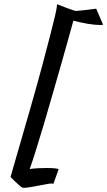

<svg xmlns="http://www.w3.org/2000/svg" viewBox="-20 -770 514 919"><path d="M473.6 -651.4Q470.7 -651.4 467.3 -650.9Q463.9 -650.4 459 -650.4Q447.3 -650.4 431.6 -651.9Q416 -653.3 398.9 -656.2Q381.8 -659.2 364.3 -663.1Q346.7 -667 331.1 -670.9Q324.2 -646.5 309.6 -592.8Q294.9 -539.1 274.9 -469.7Q254.9 -400.4 232.9 -323.2Q210.9 -246.1 189.9 -175.3Q168.9 -104.5 150.9 -47.4Q132.8 9.8 122.1 39.1Q141.6 36.1 162.6 35.2Q183.6 34.2 203.1 34.2Q225.6 34.2 241.2 35.6Q256.8 37.1 260.7 40L235.4 110.4Q233.4 108.4 226.6 108.4Q217.8 108.4 200.7 111.8Q183.6 115.2 164.1 118.7Q144.5 122.1 126 125.5Q107.4 128.9 95.7 128.9Q86.9 128.9 83 126Q78.1 122.1 70.3 115.2Q63.5 109.4 53.7 100.1Q43.9 90.8 30.3 77.1Q83 -104.5 120.6 -235.4Q158.2 -366.2 182.6 -457.5Q207 -548.8 221.2 -604.5Q235.4 -660.2 242.7 -691.4Q250 -722.7 251.5 -733.9Q252.9 -745.1 252.9 -748V-750Q283.2 -738.3 300.8 -731.4Q318.4 -724.6 328.1 -721.7Q338.9 -717.8 342.8 -717.8H344.7Q345.7 -717.8 351.1 -718.3Q356.4 -718.8 367.2 -719.7Q377.9 -720.7 395.5 -722.7Q413.1 -724.6 440.4 -728.5L473.6 -651.4Z"/></svg>

Font: Miniver
Style: Regular
Weight: 400
Designer: Dathan Boardman
Foundry: Open Window
Version: Version 1.000